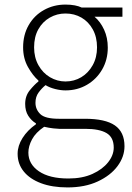

<svg xmlns="http://www.w3.org/2000/svg" viewBox="-20 -563 577 839"><path d="M275 256Q208 256 159 237.5Q110 219 83.5 186Q57 153 57 109Q57 74 78.5 40Q100 6 137 -20V-24Q117 -36 103.5 -57Q90 -78 90 -109Q90 -144 110.5 -169Q131 -194 148 -207V-211Q123 -233 102 -270.5Q81 -308 81 -356Q81 -411 105.5 -453.5Q130 -496 172.5 -519.5Q215 -543 266 -543Q289 -543 307 -539.5Q325 -536 337 -530H515V-490H393Q419 -468 435 -433Q451 -398 451 -355Q451 -302 426.5 -259.5Q402 -217 360 -192.5Q318 -168 266 -168Q245 -168 221 -174Q197 -180 179 -191Q162 -177 148.5 -158.5Q135 -140 135 -114Q135 -85 156 -64.5Q177 -44 237 -44H351Q440 -44 482 -15Q524 14 524 76Q524 122 493.5 163Q463 204 407 230Q351 256 275 256ZM266 -207Q304 -207 335 -225.5Q366 -244 385 -278Q404 -312 404 -356Q404 -401 385.5 -434.5Q367 -468 336 -486Q305 -504 266 -504Q229 -504 197.5 -486Q166 -468 147.5 -435Q129 -402 129 -356Q129 -312 148 -278Q167 -244 198.5 -225.5Q230 -207 266 -207ZM279 217Q340 217 384 197Q428 177 452.5 146Q477 115 477 82Q477 37 445.5 18.5Q414 0 353 0H239Q231 0 213 -2Q195 -4 173 -9Q136 16 120 46Q104 76 104 104Q104 154 150 185.5Q196 217 279 217Z"/></svg>

Font: Noto Sans SC Thin ExtraLight
Style: Regular
Weight: 250
Version: Version 2.004-H2;hotconv 1.0.118;makeotfexe 2.5.65603